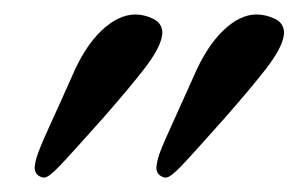

<svg xmlns="http://www.w3.org/2000/svg" viewBox="-20 -582 425 265"><path d="M334 -562Q347.2 -562 359.6 -555.9Q372.1 -549.8 372.1 -536.1Q372.1 -535.2 371.6 -533Q371.1 -530.8 371.1 -529.8Q367.2 -513.2 347.7 -487.8Q328.1 -462.4 290 -418.9Q243.2 -366.2 229 -351.6Q214.8 -336.9 209 -336.9Q204.6 -336.9 200.2 -340.3Q195.8 -343.8 195.8 -351.1Q195.8 -352.1 196.3 -354.2Q196.8 -356.4 196.8 -357.9Q197.8 -363.3 200.4 -370.6Q203.1 -377.9 208 -389.2Q212.9 -400.4 217.8 -411.1Q222.7 -421.9 231.4 -441.2Q240.2 -460.4 247.1 -476.1Q264.6 -517.1 287.8 -539.6Q311 -562 334 -562ZM167 -562Q179.2 -562 191.7 -555.9Q204.1 -549.8 204.1 -536.1Q204.1 -535.2 203.6 -533Q203.1 -530.8 203.1 -529.8Q199.2 -513.2 179.7 -487.8Q160.2 -462.4 122.1 -418.9Q75.2 -366.2 61 -351.6Q46.9 -336.9 41 -336.9Q36.6 -336.9 32.2 -340.3Q27.8 -343.8 27.8 -351.1Q27.8 -352.1 28.3 -354.2Q28.8 -356.4 28.8 -357.9Q29.8 -363.3 32.5 -370.6Q35.2 -377.9 40 -389.2Q44.9 -400.4 49.8 -411.1Q54.7 -421.9 63.5 -441.2Q72.3 -460.4 79.1 -476.1Q96.7 -517.6 120.1 -539.8Q143.6 -562 167 -562Z"/></svg>

Font: Common Serif
Style: Bold Italic
Weight: 700
Italic angle: -12°
Designer: Philipp H. Poll, Khaled Hosny
Foundry: Stefan Peev, Context Ltd.
Version: Version 1.026